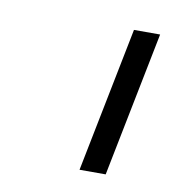

<svg xmlns="http://www.w3.org/2000/svg" viewBox="-45 -781 312 347"><g transform="rotate(10 111.5 -607.0)"><path d="M122 -474 175 -740H223L170 -474Z"/></g></svg>

Font: IBM Plex Sans Cond Light
Style: Italic
Weight: 300
Width: 3
Italic angle: -11°
Designer: Mike Abbink, Paul van der Laan, Pieter van Rosmalen
Foundry: Bold Monday
Version: Version 1.3